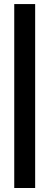

<svg xmlns="http://www.w3.org/2000/svg" viewBox="-20 -728 242 941"><path d="M152.3 193.4Q152.3 193.4 152.3 176.8Q152.3 161.1 152.3 132.8Q152.3 81.1 152.3 -5.9Q152.3 -91.8 152.3 -190.4Q152.3 -254.9 152.3 -319.3Q152.3 -384.8 152.3 -444.3Q152.3 -555.7 152.3 -631.8Q152.3 -708 152.3 -708Q152.3 -708 138.7 -708Q126 -708 108.4 -708Q87.9 -708 69.3 -708Q49.8 -708 49.8 -708Q49.8 -708 49.8 -656.2Q49.8 -603.5 49.8 -522.5Q49.8 -477.5 49.8 -427.7Q49.8 -377.9 49.8 -325.2Q49.8 -260.7 49.8 -195.3Q49.8 -129.9 49.8 -70.3Q49.8 41 49.8 117.2Q49.8 193.4 49.8 193.4Q49.8 193.4 63.5 193.4Q76.2 193.4 93.8 193.4Q114.3 193.4 132.8 193.4Q152.3 193.4 152.3 193.4Z"/></svg>

Font: umazing
Style: Display
Weight: 400
Designer: umazing